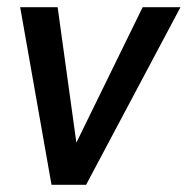

<svg xmlns="http://www.w3.org/2000/svg" viewBox="-20 -513 521 533"><path d="M36 -493H140L192 -117L376 -493H481L219 0H123Z"/></svg>

Font: Cabin Medium
Style: Italic
Weight: 500
Italic angle: -7°
Designer: Pablo Impallari
Foundry: Pablo Impallari. http://www.impallari.com Igino Marini. http://www.ikern.com
Version: Version 2.200